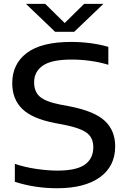

<svg xmlns="http://www.w3.org/2000/svg" viewBox="-20 -967 661 996"><path d="M276.5 9.5Q160 9.5 57 -24V-117Q110.5 -99 170 -90.5Q229.5 -82 278 -82Q376.5 -82 420.2 -113.2Q464 -144.5 464 -203Q464 -252.5 430.2 -277.8Q396.5 -303 313.5 -319.5L263.5 -329Q147.5 -351.5 95.5 -402Q43.5 -452.5 43.5 -535.5Q43.5 -635.5 119.5 -692.5Q195.5 -749.5 348.5 -749.5Q402 -749.5 451.2 -742.8Q500.5 -736 542 -724V-631Q452.5 -658 350 -658Q248 -658 202.5 -626.8Q157 -595.5 157 -540Q157 -491.5 186.8 -465.5Q216.5 -439.5 292.5 -424.5L343 -415Q470.5 -390 524 -339.8Q577.5 -289.5 577.5 -208Q577.5 -104.5 498.2 -47.5Q419 9.5 276.5 9.5ZM266 -802 114.5 -947H214.5L315.5 -847.5L416.5 -947H516.5L365 -802Z"/></svg>

Font: Encode Sans Exp Md
Style: Regular
Weight: 500
Width: 7
Designer: Multiple Designers
Foundry: Impallari Type
Version: Version 3.002; ttfautohint (v1.8.3) -l 8 -r 50 -G 200 -x 14 